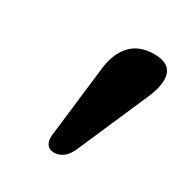

<svg xmlns="http://www.w3.org/2000/svg" viewBox="-101 -870 512 537"><g transform="rotate(30 154.5 -601.5)"><path d="M141.5 -412Q128 -412 120.2 -422Q112.5 -432 114 -450.5L140.5 -674Q145.5 -730.5 172.8 -760.8Q200 -791 248.5 -791Q297 -791 306.2 -759.8Q315.5 -728.5 290.5 -674L193 -450Q175.5 -412 141.5 -412Z"/></g></svg>

Font: Fraunces 144pt SuperSoft
Style: Bold Italic
Weight: 700
Italic angle: -16°
Version: Version 1.000;[0bf87f6ff]